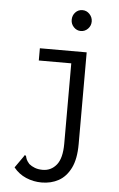

<svg xmlns="http://www.w3.org/2000/svg" viewBox="-57 -694 564 907"><g transform="rotate(5 225.0 -240.0)"><path d="M175 174Q136 174 101 159Q66 144 42 114L80 60L85 52L91 55Q93 64 96 71.5Q99 79 110 92Q122 102 138 108Q154 114 175 114Q215 114 240.5 82.5Q266 51 266 -18V-399H112V-457H334V-22Q334 49 312.5 92Q291 135 255.5 154.5Q220 174 175 174ZM297 -555Q278 -555 264 -569.5Q250 -584 250 -604Q250 -625 263.5 -639.5Q277 -654 297 -654Q317 -654 331 -639Q345 -624 345 -604Q345 -584 331 -569.5Q317 -555 297 -555Z"/></g></svg>

Font: Inconsolata SemiCondensed
Style: Regular
Weight: 400
Width: 4
Monospace: yes
Designer: Raph Levien, Cyreal, Brenton Simpson
Foundry: Raph Levien, Cyreal, Google
Version: Version 3.001; ttfautohint (v1.8.2.53-6de2)